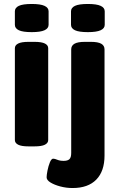

<svg xmlns="http://www.w3.org/2000/svg" viewBox="-20 -736 601 968"><path d="M124 2Q88 2 71.5 -6.5Q55 -15 55 -30V-493Q55 -508 71.5 -516.5Q88 -525 124 -525H154Q190 -525 206.5 -516.5Q223 -508 223 -493V-30Q223 -15 206.5 -6.5Q190 2 154 2ZM140 -574Q95 -574 75 -583.5Q55 -593 55 -611V-679Q55 -697 75 -706.5Q95 -716 140 -716Q184 -716 204.5 -706.5Q225 -697 225 -679V-611Q225 -593 204.5 -583.5Q184 -574 140 -574ZM346 212Q314 212 284 204Q254 196 234.5 184Q215 172 215 158Q215 146 219.5 123.5Q224 101 231.5 82.5Q239 64 248 64Q256 64 269 69.5Q282 75 301 75Q321 75 330 66.5Q339 58 339 35V-487Q339 -506 355.5 -515.5Q372 -525 408 -525H438Q474 -525 490.5 -515.5Q507 -506 507 -487V48Q507 127 465.5 169.5Q424 212 346 212ZM423 -574Q378 -574 358 -583.5Q338 -593 338 -611V-679Q338 -697 358 -706.5Q378 -716 423 -716Q467 -716 487.5 -706.5Q508 -697 508 -679V-611Q508 -593 487.5 -583.5Q467 -574 423 -574Z"/></svg>

Font: Asap Semi Expanded ExtraBold
Style: Regular
Weight: 800
Width: 6
Designer: Pablo Cosgaya
Foundry: Omnibus-Type
Version: Version 3.001; ttfautohint (v1.8.4.7-5d5b)